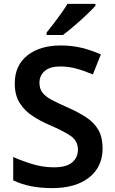

<svg xmlns="http://www.w3.org/2000/svg" viewBox="-20 -958 590 988"><path d="M508 -195Q508 -100 439 -45Q370 10 248 10Q130 10 48 -30V-150Q93 -130 147 -113.5Q201 -97 257 -97Q321 -97 351 -122Q381 -147 381 -188Q381 -233 343 -259Q305 -285 232 -316Q188 -335 148 -361Q108 -387 82 -427Q56 -467 56 -529Q56 -621 120.5 -672.5Q185 -724 293 -724Q350 -724 399.5 -712Q449 -700 499 -678L458 -575Q413 -594 372.5 -605Q332 -616 289 -616Q237 -616 210 -592.5Q183 -569 183 -532Q183 -502 198 -482Q213 -462 244.5 -445Q276 -428 326 -406Q383 -381 424 -354Q465 -327 486.5 -289Q508 -251 508 -195ZM471 -928Q455 -910 424.5 -881Q394 -852 361 -824Q328 -796 304 -778H220V-791Q235 -809 255 -835Q275 -861 294.5 -888.5Q314 -916 327 -938H471Z"/></svg>

Font: Noto Sans Tamil SemiBold
Style: Regular
Weight: 600
Designer: Jelle Bosma - Monotype Design Team
Foundry: Monotype Imaging Inc.
Version: Version 2.004; ttfautohint (v1.8.4.7-5d5b)